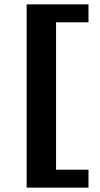

<svg xmlns="http://www.w3.org/2000/svg" viewBox="-20 -752 458 882"><path d="M102.5 110V-732H386.5V-649.5H237.5V27.5H386.5V110Z"/></svg>

Font: Newsreader Caption SemiBold
Style: Regular
Weight: 600
Designer: Hugues Gentile
Foundry: Production Type
Version: Version 1.001